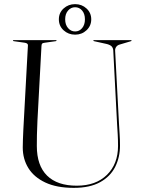

<svg xmlns="http://www.w3.org/2000/svg" viewBox="-20 -894 686 928"><path d="M546 -293 527.5 -649Q527 -660.5 521 -668.2Q515 -676 497.5 -681L434.5 -695Q431 -696 431 -697.5Q431 -700 434.5 -700H613Q616 -700 616 -697.5Q616 -695.5 610 -694L559.5 -679Q547.5 -676 541.5 -667.2Q535.5 -658.5 536.5 -648L555 -298Q556.5 -271 558.2 -244.5Q560 -218 560 -190.5Q560 -134 536.8 -87.5Q513.5 -41 464 -13.5Q414.5 14 336.5 14Q254 14 199.2 -11.8Q144.5 -37.5 117.2 -81.5Q90 -125.5 90 -181Q90 -196 90.8 -219.5Q91.5 -243 92.8 -267Q94 -291 95 -307.5L115 -675Q115.5 -685 99.5 -687.5L46.5 -695Q42.5 -696 42.5 -697.5Q42.5 -700 46 -700H250Q253.5 -700 253.5 -697.5Q253.5 -696 249.5 -695L196.5 -687.5Q187.5 -686.5 184.2 -683.8Q181 -681 180.5 -672.5L161 -311Q159 -273 158.5 -241.5Q158 -210 158 -188.5Q158 -94 207.5 -45.2Q257 3.5 351 3.5Q443.5 3.5 497 -49Q550.5 -101.5 550.5 -189Q550.5 -217 549 -244.2Q547.5 -271.5 546 -293ZM343 -726.5Q310.5 -726.5 287.5 -747.5Q264.5 -768.5 264.5 -800.5Q264.5 -832.5 287.5 -853.2Q310.5 -874 343 -874Q375.5 -874 398.2 -853Q421 -832 421 -800.5Q421 -769 398.2 -747.8Q375.5 -726.5 343 -726.5ZM343 -859Q323 -859 309 -843Q295 -827 295 -800.5Q295 -774.5 309 -758.2Q323 -742 343 -742Q363.5 -742 377 -758.2Q390.5 -774.5 390.5 -800.5Q390.5 -827 377 -843Q363.5 -859 343 -859Z"/></svg>

Font: Fraunces 144pt Light
Style: Regular
Weight: 300
Version: Version 1.000;[b76b70a41]